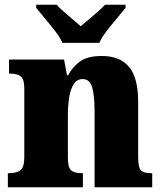

<svg xmlns="http://www.w3.org/2000/svg" viewBox="-20 -786 682 806"><path d="M13 0V-59H17Q49 -59 65.5 -71Q82 -83 82 -127V-413Q82 -454 67 -465.5Q52 -477 22 -477H18V-536H249L261 -470H266Q283 -503 314.5 -527Q346 -551 408 -551Q483 -551 521.5 -505.5Q560 -460 560 -359V-129Q560 -83 571.5 -71Q583 -59 615 -59H619V0H377V-320Q377 -384 367 -419Q357 -454 327 -454Q303 -454 289.5 -433Q276 -412 270.5 -377.5Q265 -343 265 -303V-124Q265 -82 279 -70.5Q293 -59 324 -59H328V0ZM242 -606Q232 -629 211.5 -655.5Q191 -682 169 -708Q147 -734 132 -753V-766H218Q227 -755 246 -738.5Q265 -722 285 -705Q305 -688 319 -676Q333 -688 353.5 -705Q374 -722 392.5 -738.5Q411 -755 421 -766H507V-753Q492 -734 470 -708Q448 -682 427.5 -655.5Q407 -629 397 -606Z"/></svg>

Font: Noto Serif SemiCondensed Black
Style: Regular
Weight: 900
Width: 4
Designer: Monotype Design Team
Foundry: Monotype Imaging Inc.
Version: Version 2.014; ttfautohint (v1.8.4.7-5d5b)